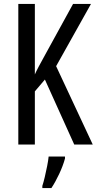

<svg xmlns="http://www.w3.org/2000/svg" viewBox="-20 -734 491 975"><path d="M451 0H357L208 -330L157 -270V0H73V-714H157V-356Q168 -382 211 -459L351 -714H442L265 -398ZM310 71Q300 108 280.5 149.5Q261 191 241 221H195V210Q201 192 207.5 164.5Q214 137 219.5 109Q225 81 227 61H310Z"/></svg>

Font: Noto Sans Lao ExtraCondensed
Style: Regular
Weight: 400
Width: 2
Designer: Monotype Design Team
Foundry: Monotype Imaging Inc.
Version: Version 2.003; ttfautohint (v1.8.4.7-5d5b)